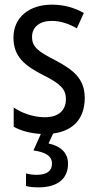

<svg xmlns="http://www.w3.org/2000/svg" viewBox="-20 -567 421 827"><path d="M273 138C273 91 241 62 189 51L209 8C295 -3 345 -56 345 -145C345 -228 296 -266 219 -307C144 -345 118 -365 118 -408C118 -450 150 -477 203 -477C241 -477 278 -464 311 -445L341 -511C300 -534 255 -547 204 -547C105 -547 38 -492 38 -405C38 -321 89 -283 167 -243C240 -207 264 -182 264 -141C264 -92 233 -62 173 -62C123 -62 72 -81 39 -104V-21C68 -5 107 7 156 10L124 81C173 88 204 103 204 138C204 168 183 186 138 186C122 186 105 184 92 180V234C104 238 123 240 146 240C227 240 273 204 273 138Z"/></svg>

Font: Noto Sans Lao Condensed
Style: Regular
Weight: 400
Width: 3
Designer: Monotype Design Team
Foundry: Monotype Imaging Inc.
Version: Version 2.004